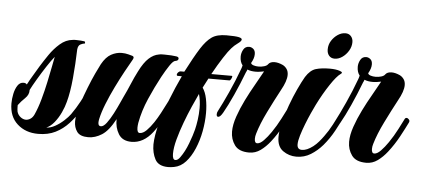

<svg xmlns="http://www.w3.org/2000/svg" viewBox="-49 -712 2036 928"><g transform="rotate(5 968.5 -247.5)"><path d="M154 7Q93 7 53 -29Q13 -65 13 -129Q13 -151 18 -175Q23 -199 34 -216Q45 -233 63 -233Q74 -233 79 -226Q91 -249 105 -272Q119 -295 133 -319Q149 -345 170.5 -376.5Q192 -408 220 -432.5Q248 -457 281 -460Q285 -461 289.5 -461Q294 -461 298 -461Q309 -461 321 -460Q333 -459 339 -458Q341 -457 342 -452Q343 -447 337 -447Q333 -447 321 -441.5Q309 -436 307 -416Q305 -346 298.5 -276Q292 -206 279 -159Q273 -135 260 -107Q247 -79 229 -57Q211 -35 191 -27Q211 -27 233.5 -39.5Q256 -52 275.5 -70Q295 -88 305 -102Q327 -133 345.5 -167.5Q364 -202 373 -221Q376 -226 380 -226Q385 -226 389 -220Q393 -214 393 -207Q393 -205 392.5 -203Q392 -201 391 -199Q373 -163 351.5 -126.5Q330 -90 302 -59.5Q274 -29 238 -11Q202 7 154 7ZM89 -56Q100 -56 111 -63Q122 -70 129 -85Q144 -118 156 -161Q168 -204 177 -246.5Q186 -289 192.5 -322.5Q199 -356 202 -371Q187 -353 165.5 -320Q144 -287 124.5 -254Q105 -221 95 -201Q96 -178 77 -160Q58 -142 44 -123V-112Q44 -108 44.5 -102Q45 -96 46 -91Q51 -75 63.5 -65.5Q76 -56 89 -56Z M607 6Q563 6 544 -25Q525 -56 526 -97Q495 -39 462.5 -18.5Q430 2 397 2Q357 2 342 -19Q327 -40 327 -69Q327 -92 332.5 -115.5Q338 -139 345 -159Q358 -197 373.5 -236.5Q389 -276 404 -308Q419 -340 427 -355Q447 -391 472 -404.5Q497 -418 523 -418Q531 -418 539.5 -417Q548 -416 555 -414Q568 -411 575 -408.5Q582 -406 582 -400Q582 -397 579 -391Q565 -367 544.5 -329.5Q524 -292 503 -249Q482 -206 465.5 -164.5Q449 -123 442 -90Q441 -85 440.5 -81Q440 -77 440 -73Q440 -56 453 -56Q466 -56 481 -76Q496 -96 510.5 -124Q525 -152 535.5 -175.5Q546 -199 549 -205Q566 -240 579.5 -272.5Q593 -305 609 -336Q631 -380 654 -401Q677 -422 702 -426Q710 -428 717.5 -428Q725 -428 732 -428Q749 -428 762.5 -427Q776 -426 782 -425Q799 -424 799 -415Q799 -404 784 -402Q774 -401 757.5 -376.5Q741 -352 723 -319Q695 -267 669 -207.5Q643 -148 632 -88Q631 -81 630.5 -75.5Q630 -70 630 -65Q630 -40 643 -40Q659 -40 676 -57Q693 -74 709 -98Q723 -119 737 -145Q751 -171 762 -193.5Q773 -216 778 -225Q781 -231 786 -231Q792 -231 797 -222.5Q802 -214 798 -206Q779 -169 757 -127Q735 -85 709 -51Q665 6 607 6Z M794 112Q747 112 730.5 81Q714 50 714 9Q715 -34 730.5 -91.5Q746 -149 770.5 -211.5Q795 -274 822 -331H803Q797 -331 797 -337Q797 -342 802.5 -348Q808 -354 815 -354H832Q850 -389 867 -419.5Q884 -450 898 -472Q923 -511 948.5 -529Q974 -547 1020 -547Q1063 -547 1079 -543.5Q1095 -540 1095 -533Q1095 -525 1078 -513Q1061 -501 1048 -486Q1035 -472 1012 -436.5Q989 -401 963 -354H1063Q1065 -354 1065 -351Q1065 -347 1061 -339Q1057 -331 1053 -331H951L927 -285Q941 -265 947.5 -233Q954 -201 954 -164Q954 -121 945.5 -75.5Q937 -30 920 10Q903 50 879 76.5Q855 103 823 109Q807 112 794 112ZM826 75Q838 75 849 59Q870 30 885.5 -11Q901 -52 908 -80Q913 -100 917 -128Q921 -156 921 -185Q921 -222 912 -253Q900 -228 883 -189.5Q866 -151 850 -108Q834 -65 823 -24.5Q812 16 812 46Q812 75 826 75Z M1178 8Q1128 8 1107.5 -20.5Q1087 -49 1087 -86Q1087 -119 1101 -159.5Q1115 -200 1135.5 -241.5Q1156 -283 1178 -321Q1200 -359 1216 -389Q1206 -387 1195.5 -385.5Q1185 -384 1175 -384Q1152 -384 1135 -391Q1134 -387 1132 -383Q1130 -379 1129 -377Q1107 -319 1082 -264Q1057 -209 1037 -174Q1024 -151 1014 -151Q1006 -151 1006 -163Q1006 -171 1010 -178Q1030 -216 1056.5 -274Q1083 -332 1105 -392Q1106 -394 1107.5 -399.5Q1109 -405 1110 -409Q1097 -425 1097 -451Q1097 -468 1106 -484.5Q1115 -501 1134 -501Q1145 -501 1154.5 -493Q1164 -485 1164 -468Q1164 -448 1150 -424Q1152 -417 1163 -413.5Q1174 -410 1187 -410Q1201 -410 1214.5 -414Q1228 -418 1233 -426Q1242 -438 1263 -438Q1281 -438 1303 -428Q1315 -422 1323 -410.5Q1331 -399 1331 -382Q1331 -352 1305 -306Q1277 -254 1247.5 -194Q1218 -134 1204 -86Q1200 -73 1200 -61Q1200 -40 1213 -40Q1227 -40 1244.5 -58Q1262 -76 1279 -101Q1301 -133 1319.5 -169Q1338 -205 1345 -219Q1348 -225 1354 -225Q1360 -225 1365.5 -218.5Q1371 -212 1367 -204Q1354 -177 1331 -134.5Q1308 -92 1279 -55Q1258 -28 1233 -10Q1208 8 1178 8Z M1407 8Q1371 8 1342 -12.5Q1313 -33 1313 -80Q1313 -111 1323.5 -152Q1334 -193 1350 -236.5Q1366 -280 1383.5 -317.5Q1401 -355 1415 -379Q1437 -414 1464.5 -422Q1492 -430 1532 -430Q1561 -430 1580 -423.5Q1599 -417 1586 -409Q1567 -396 1537 -351Q1507 -306 1479 -250Q1471 -234 1459 -207.5Q1447 -181 1435.5 -151.5Q1424 -122 1416 -95.5Q1408 -69 1408 -52Q1408 -27 1431 -27Q1455 -27 1485 -50Q1499 -61 1511 -75Q1523 -89 1533 -103Q1553 -130 1569.5 -161.5Q1586 -193 1600 -221Q1603 -227 1608 -227Q1615 -227 1620 -220Q1625 -213 1621 -205Q1606 -175 1584 -134.5Q1562 -94 1533 -60Q1508 -31 1476.5 -11.5Q1445 8 1407 8ZM1550 -480Q1533 -480 1523 -491.5Q1513 -503 1513 -522Q1513 -545 1525 -564Q1537 -583 1555 -595Q1573 -607 1592 -607Q1609 -607 1619 -595.5Q1629 -584 1629 -567Q1629 -545 1617 -525Q1605 -505 1587 -492.5Q1569 -480 1550 -480Z M1746 8Q1696 8 1675.5 -20.5Q1655 -49 1655 -86Q1655 -119 1669 -159.5Q1683 -200 1703.5 -241.5Q1724 -283 1746 -321Q1768 -359 1784 -389Q1774 -387 1763.5 -385.5Q1753 -384 1743 -384Q1720 -384 1703 -391Q1702 -387 1700 -383Q1698 -379 1697 -377Q1675 -319 1650 -264Q1625 -209 1605 -174Q1592 -151 1582 -151Q1574 -151 1574 -163Q1574 -171 1578 -178Q1598 -216 1624.5 -274Q1651 -332 1673 -392Q1674 -394 1675.5 -399.5Q1677 -405 1678 -409Q1665 -425 1665 -451Q1665 -468 1674 -484.5Q1683 -501 1702 -501Q1713 -501 1722.5 -493Q1732 -485 1732 -468Q1732 -448 1718 -424Q1720 -417 1731 -413.5Q1742 -410 1755 -410Q1769 -410 1782.5 -414Q1796 -418 1801 -426Q1810 -438 1831 -438Q1849 -438 1871 -428Q1883 -422 1891 -410.5Q1899 -399 1899 -382Q1899 -352 1873 -306Q1845 -254 1815.5 -194Q1786 -134 1772 -86Q1768 -73 1768 -61Q1768 -40 1781 -40Q1795 -40 1812.5 -58Q1830 -76 1847 -101Q1869 -133 1887.5 -169Q1906 -205 1913 -219Q1916 -225 1922 -225Q1928 -225 1933.5 -218.5Q1939 -212 1935 -204Q1922 -177 1899 -134.5Q1876 -92 1847 -55Q1826 -28 1801 -10Q1776 8 1746 8Z"/></g></svg>

Font: Praise
Style: Regular
Weight: 400
Designer: Robert E. Leuschke
Foundry: Robert E. Leuschke
Version: Version 1.100; ttfautohint (v1.8.3)